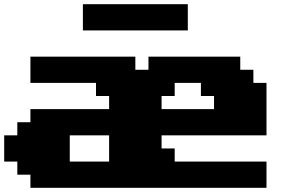

<svg xmlns="http://www.w3.org/2000/svg" viewBox="-20 -895 1415 915"><path d="M125 0H1250V-125H812.5V-187.5H750V-250H1250V-500H1187.5V-562.5H1125V-625H687.5V-562.5H625V-625H125V-500H437.5V-437.5H500V-375H125V-312.5H62.5V-250H0V-125H62.5V-62.5H125ZM500 -125H312.5V-250H500ZM1000 -375H750V-437.5H812.5V-500H937.5V-437.5H1000ZM375 -750H875V-875H375Z"/></svg>

Font: Faithful 32x
Style: Bold
Weight: 400
Foundry: Faithful Resource Pack
Version: Version 1.0; January 27, 2023